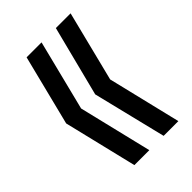

<svg xmlns="http://www.w3.org/2000/svg" viewBox="-162 -668 645 645"><g transform="rotate(-45 160.0 -346.0)"><path d="M87 -90 24 -351 87 -602H158L95 -351L158 -90ZM226 -90 162 -351 226 -602H296L233 -351L296 -90Z"/></g></svg>

Font: TypoPRO Bebas Neue
Style: Regular
Weight: 400
Designer: Ryoichi Tsunekawa
Foundry: Ryoichi Tsunekawa
Version: Version 001.003